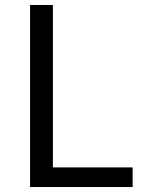

<svg xmlns="http://www.w3.org/2000/svg" viewBox="-20 -753 583 773"><path d="M101 0H514V-79H193V-733H101Z"/></svg>

Font: Noto Sans CJK SC
Style: Regular
Weight: 400
Designer: Ryoko NISHIZUKA 西塚涼子 (kana, bopomofo & ideographs); Paul D. Hunt (Latin, Greek & Cyrillic); Sandoll Communications 산돌커뮤니
Foundry: Adobe
Version: Version 2.004;hotconv 1.0.118;makeotfexe 2.5.65603